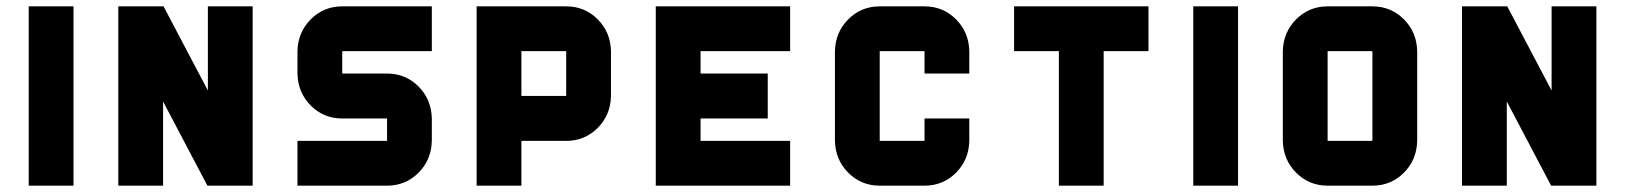

<svg xmlns="http://www.w3.org/2000/svg" viewBox="-20 -587 5138 607"><path d="M70.8 -566.9H212.4V0H70.8Z M637.2 -566.9H778.8V0H635.7L495.6 -266.1V0H354V-566.9H497.1L637.2 -300.8Z M1345.2 -425.3H1062V-354.5H1203.6Q1262.2 -354.5 1303 -313.7Q1343.8 -272.9 1345.2 -212.4V-141.6Q1343.8 -81.5 1303 -40.8Q1262.2 0 1203.6 0H920.4V-141.6H1203.6V-212.4H1062Q1003.4 -212.4 962.6 -253.2Q921.9 -293.9 920.4 -354.5V-425.3Q921.9 -485.4 962.6 -526.1Q1003.4 -566.9 1062 -566.9H1345.2Z M1770 -283.7V-425.3H1628.4V-283.7ZM1911.6 -283.2Q1910.2 -223.1 1869.4 -182.4Q1828.6 -141.6 1770 -141.6H1628.4V0H1486.8V-566.9H1770Q1828.6 -566.9 1869.4 -526.1Q1910.2 -485.4 1911.6 -425.3Z M2478 -425.3H2194.8V-354.5H2407.2V-212.4H2194.8V-141.6H2478V0H2053.2V-566.9H2478Z M3044.4 -141.6Q3043 -81.5 3002.2 -40.8Q2961.4 0 2902.8 0H2761.2Q2702.6 0 2661.9 -40.8Q2621.1 -81.5 2619.6 -141.6V-425.3Q2621.1 -485.4 2661.9 -526.1Q2702.6 -566.9 2761.2 -566.9H2902.8Q2961.4 -566.9 3002.2 -526.1Q3043 -485.4 3044.4 -425.3V-354.5H2902.8V-425.3H2761.2V-141.6H2902.8V-212.4H3044.4Z M3186 -566.9H3610.8V-425.3H3469.2V0H3327.6V-425.3H3186Z M3752.4 -566.9H3894V0H3752.4Z M4318.8 -141.6V-425.3H4177.2V-141.6ZM4460.4 -141.6Q4459 -81.5 4418.2 -40.8Q4377.4 0 4318.8 0H4177.2Q4118.7 0 4077.9 -40.8Q4037.1 -81.5 4035.6 -141.6V-425.3Q4037.1 -485.4 4077.9 -526.1Q4118.7 -566.9 4177.2 -566.9H4318.8Q4377.4 -566.9 4418.2 -526.1Q4459 -485.4 4460.4 -425.3Z M4885.3 -566.9H5026.9V0H4883.8L4743.7 -266.1V0H4602.1V-566.9H4745.1L4885.3 -300.8Z"/></svg>

Font: Blazma
Style: Regular
Weight: 400
Designer: GGBotNet
Version: 1.00